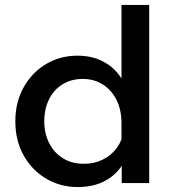

<svg xmlns="http://www.w3.org/2000/svg" viewBox="-20 -740 685 776"><path d="M583 0H472V-124L471 -129V-242Q471 -296 451 -336Q431 -376 395.5 -398.5Q360 -421 314 -421Q268 -421 232.5 -399Q197 -377 178 -338Q159 -299 159 -250Q159 -200 179 -161Q199 -122 235 -100Q271 -78 319 -78Q361 -78 395.5 -95Q430 -112 452 -142Q474 -172 479 -211L502 -193Q507 -134 482 -86.5Q457 -39 409 -11.5Q361 16 295 16Q224 16 166.5 -18Q109 -52 75.5 -112Q42 -172 42 -250Q42 -327 75.5 -387Q109 -447 166 -481Q223 -515 293 -515Q349 -515 392.5 -493.5Q436 -472 463.5 -434Q491 -396 498 -345H471V-720H583Z"/></svg>

Font: Wix Madefor Display SemiBold
Style: Regular
Weight: 600
Designer: Dalton Maag Ltd
Foundry: Dalton Maag Ltd
Version: Version 3.100